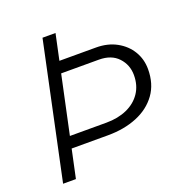

<svg xmlns="http://www.w3.org/2000/svg" viewBox="-125 -814 901 929"><g transform="rotate(-20 325.0 -349.0)"><path d="M123 -146 136 -206H342Q402 -206 448 -226.5Q494 -247 520 -285.5Q546 -324 546 -377Q546 -430 511 -467.5Q476 -505 412 -505H199L212 -565H419Q479 -565 524.5 -540Q570 -515 595 -473.5Q620 -432 620 -381Q620 -305 582 -252.5Q544 -200 478 -173Q412 -146 328 -146ZM44 0 192 -698H259L110 0Z"/></g></svg>

Font: Azeret Mono Thin ExtraLight
Style: Italic
Weight: 250
Italic angle: -12°
Version: Version 1.002